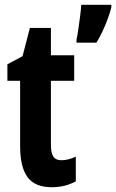

<svg xmlns="http://www.w3.org/2000/svg" viewBox="-20 -780 490 810"><path d="M238.8 -104Q267.6 -104 299.8 -119.1V-15.1Q255.4 9.8 198.2 9.8Q127.4 9.8 96.2 -32.7Q64.9 -75.2 64.9 -163.1V-439H11.2V-508.8L75.2 -543L106 -662.1H194.8V-546.9H293V-439H194.8V-168Q194.8 -135.7 204.8 -119.9Q214.8 -104 238.8 -104ZM449.7 -759.8V-749Q440.4 -712.4 423.1 -671.6Q405.8 -630.9 386.7 -600.1H302.7V-612.8Q306.2 -627.4 310.3 -655.3Q314.5 -683.1 318.1 -712.4Q321.8 -741.7 322.8 -759.8Z"/></svg>

Font: Open Sans Condensed
Style: Bold
Weight: 700
Width: 3
Designer: Monotype Design Team
Foundry: Monotype Imaging Inc.
Version: Version 3.003; ttfautohint (v1.8.4)